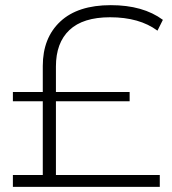

<svg xmlns="http://www.w3.org/2000/svg" viewBox="-20 -725 669 745"><path d="M197 -46H600V0H30V-46H146V-332H30V-368H146V-469Q146 -578 214 -641.5Q282 -705 410 -705Q535 -705 612 -648L591 -606Q521 -658 407 -658Q302 -658 249.5 -608.5Q197 -559 197 -467V-368H483V-332H197Z"/></svg>

Font: Hilab Light
Style: Regular
Weight: 300
Designer: Cristianderson Lima
Foundry: Cristianderson
Version: Version 1.0